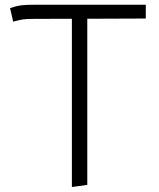

<svg xmlns="http://www.w3.org/2000/svg" viewBox="-20 -558 655 793"><path d="M582.1 -538.5V-481.5L340.5 -480.5V205.6L276.9 214.4V-480.5L120 -480Q89.2 -480 76.9 -478.2Q64.6 -476.4 34.4 -468.7L21.5 -524.6Q47.2 -533.3 65.9 -535.9Q84.6 -538.5 125.1 -538.5Z"/></svg>

Font: Fira Code Fixed Light
Style: Regular
Weight: 300
Monospace: yes
Designer: Carrois Corporate, Edenspiekermann AG, Nikita Prokopov
Foundry: Carrois Corporate, Edenspiekermann AG, Nikita Prokopov
Version: Version 5.002